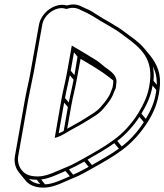

<svg xmlns="http://www.w3.org/2000/svg" viewBox="-20 -744 751 877"><path d="M359 -711 349 -716C330 -725 309 -726 285 -719C278 -721 272 -722 265 -722C216 -722 167 -680 158 -631L120 -418C113 -376 102 -335 94 -290L48 -30C43 0 52 26 67 44L96 80C114 102 141 113 180 113C228 113 277 84 313 70C344 58 372 42 400 26C448 -1 494 -26 538 -59C583 -92 622 -136 653 -184C681 -228 701 -272 709 -337C718 -408 697 -450 667 -489L638 -524C614 -553 581 -574 552 -596C508 -630 461 -651 416 -681C393 -697 380 -702 359 -711ZM283 -703C304 -710 323 -710 341 -702L351 -697C372 -688 382 -683 406 -669C453 -638 500 -617 542 -584C609 -534 679 -489 665 -372C658 -309 637 -271 611 -226C581 -179 544 -137 501 -106C458 -74 413 -49 365 -22C336 -6 309 10 280 21C242 36 195 62 153 62C117 62 95 53 80 34C67 19 59 -5 63 -30L109 -290C117 -334 127 -375 135 -418L173 -631C180 -672 222 -707 263 -707C270 -707 276 -705 283 -703ZM287 -418C280 -377 269 -336 261 -293L230 -114L240 -117C265 -125 285 -140 307 -152C330 -165 352 -176 374 -190C401 -207 433 -223 455 -251C472 -271 491 -294 501 -324L509 -342C510 -347 510 -353 511 -362C515 -383 507 -395 499 -405C488 -418 472 -429 459 -438C445 -449 430 -463 413 -473L388 -488C364 -504 342 -515 318 -530L308 -536ZM334 -485 320 -401 303 -421 318 -505ZM316 -380C310 -346 301 -312 294 -276L277 -296C283 -331 292 -365 299 -400ZM290 -255 271 -146C264 -142 256 -138 248 -135L273 -275ZM694 -333C687 -276 669 -241 646 -201L626 -225C649 -264 668 -300 677 -353ZM696 -357 681 -375C684 -400 682 -422 678 -441C690 -418 697 -392 696 -357ZM637 -186C609 -143 575 -104 536 -75L516 -100C555 -130 589 -168 617 -210ZM523 -65C484 -37 443 -15 400 10L380 -15C422 -39 463 -62 502 -90ZM385 18C361 31 338 44 314 54L295 30C319 19 342 7 365 -6ZM299 61C264 76 223 97 186 98L168 76C208 71 248 50 279 37ZM164 97C141 94 124 86 112 73C122 76 135 77 148 77ZM369 -481C363 -484 357 -488 351 -492C357 -489 363 -485 369 -481ZM497 -377C499 -369 495 -351 494 -344L487 -326C478 -300 461 -280 443 -259C424 -235 395 -220 367 -202C343 -186 314 -172 287 -156L305 -258C312 -300 324 -341 331 -383L348 -475C368 -463 387 -453 407 -440L432 -424C455 -410 476 -393 497 -377Z"/></svg>

Font: Blanket
Style: Ugh
Weight: 900
Foundry: Cannot Into Space Fonts
Version: Version 0.9